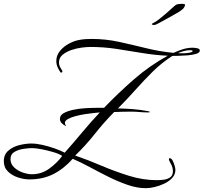

<svg xmlns="http://www.w3.org/2000/svg" viewBox="-29 -865 1067 1006"><path d="M735 121Q690 121 640.5 104Q591 87 540.5 62Q490 37 442 11Q394 -15 352 -33Q306 19 251 47Q196 75 125 75Q97 75 66 65Q35 55 13 34Q-9 13 -9 -20Q-9 -56 15.5 -76.5Q40 -97 73.5 -105Q107 -113 135 -113Q161 -113 192.5 -106Q224 -99 255.5 -88Q287 -77 310 -65Q357 -118 401.5 -171.5Q446 -225 494 -276Q485 -275 464 -273Q443 -271 417 -267Q391 -263 366.5 -256.5Q342 -250 326.5 -241Q311 -232 311 -221Q311 -214 314 -211Q317 -208 317 -206L316 -205Q305 -209 295 -219Q285 -229 285 -242Q285 -261 304.5 -272Q324 -283 354 -289.5Q384 -296 416.5 -298Q449 -300 476 -300Q503 -300 516 -300Q591 -378 673 -449.5Q755 -521 850 -573Q782 -576 714.5 -587.5Q647 -599 580 -609Q513 -619 444 -619Q426 -619 398.5 -615.5Q371 -612 344 -602.5Q317 -593 298.5 -577.5Q280 -562 280 -538Q280 -522 289 -508Q298 -494 298 -492Q298 -486 291 -484L289 -485Q279 -498 272.5 -513.5Q266 -529 266 -545Q266 -575 285.5 -598.5Q305 -622 333.5 -637Q362 -652 388 -656Q404 -659 419.5 -660Q435 -661 451 -661Q525 -661 595.5 -645.5Q666 -630 737 -612.5Q808 -595 880 -588Q904 -599 929 -607Q954 -615 981 -615Q988 -615 1003 -612.5Q1018 -610 1018 -600Q1018 -589 999 -583Q980 -577 954 -575Q928 -573 905 -572.5Q882 -572 874 -572Q818 -536 771 -489.5Q724 -443 680 -393.5Q636 -344 589 -297Q629 -296 669 -293Q709 -290 749 -282Q750 -281 753 -280.5Q756 -280 756 -278Q756 -277 753.5 -276.5Q751 -276 749 -276H745Q723 -276 702 -278Q681 -280 660 -280Q637 -280 614.5 -279.5Q592 -279 569 -278Q515 -223 467.5 -163Q420 -103 365 -50Q432 -27 503.5 3.5Q575 34 648 56.5Q721 79 793 79Q810 79 829.5 76.5Q849 74 863 64Q877 54 877 32Q877 12 866.5 -6Q856 -24 856 -32Q856 -36 860 -36Q869 -36 875.5 -23.5Q882 -11 886 3.5Q890 18 890 25Q890 49 873.5 67Q857 85 832 97Q807 109 781 115Q755 121 735 121ZM904 -587Q908 -586 911.5 -586Q915 -586 919 -586H936Q940 -586 950.5 -587Q961 -588 970.5 -590.5Q980 -593 980 -598Q980 -601 974 -601.5Q968 -602 966 -602Q950 -602 934 -597.5Q918 -593 904 -587ZM138 48Q188 48 228.5 19Q269 -10 297 -48Q281 -59 250.5 -68Q220 -77 189 -83Q158 -89 138 -89Q121 -89 94 -85Q67 -81 46.5 -69Q26 -57 26 -31Q26 -6 45 12Q64 30 90.5 39Q117 48 138 48ZM777 -734Q772 -734 768 -736.5Q764 -739 771 -743Q785 -749 803 -763Q821 -777 839.5 -793Q858 -809 872 -822Q886 -835 892 -839Q896 -842 905 -843.5Q914 -845 923 -845Q941 -845 941 -839Q940 -834 935 -825Q930 -816 906 -801Q904 -800 886.5 -790Q869 -780 846.5 -767.5Q824 -755 805.5 -745Q787 -735 784 -735Q782 -734 777 -734Z"/></svg>

Font: Beau Rivage
Style: Regular
Weight: 400
Designer: Robert E. Leuschke
Foundry: Robert E. Leuschke
Version: Version 1.010; ttfautohint (v1.8.3)